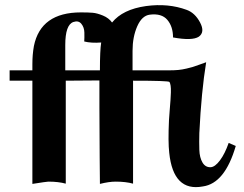

<svg xmlns="http://www.w3.org/2000/svg" viewBox="-20 -726 964 759"><path d="M912 -149Q869 -1 782 11Q665 33 649 -122Q644 -164 648 -251Q649 -267 651 -292Q653 -317 654 -330.5Q655 -344 655.5 -360.5Q656 -377 654.5 -387Q653 -397 650 -402Q646 -407 506 -407V-406V-405V-404V-403V-402V-401V-400V-399V-398V-397V-396V-395V-394V-393V-392V-391V-390V-389V-388V-387V-386V-385V-384V-383V-382V-381V-380V-379V-378V-377V-376V-375V-374V-373V-372V-371V-370V-369V-368V-367V-366V-365V-364V-363V-362V-361V-360V-359V-358V-357V-356V-355V-354V-353V-352V-351V-350V-349V-348V-347V-346V-345V-344V-343V-342V-341V-340V-339V-338V-337V-336V-335V-334V-332V-331V-330V-329V-328V-327V-326V-325V-324V-323V-322V-321V-319V-318V-317V-316V-315V-314V-313V-312V-310V-309V-308V-307V-306V-305V-303V-302V-301V-300V-299V-297V-296V-295V-294V-293V-291V-290V-289V-288V-286V-285V-284V-283V-281V-280V-279V-277V-276V-275V-274V-272V-271V-270V-268V-267V-266V-265V-263V-262V-261V-259V-258V-257V-255V-254V-252V-251V-250V-248V-247V-246V-244V-243V-242V-240V-239V-237V-236V-235V-233V-232V-230V-229V-227V-226V-225V-223V-222V-220V-219V-217V-216V-214V-213V-212V-210V-209V-207V-206V-204V-203V-201V-200V-198V-197V-195V-194V-192V-191V-189V-188V-186V-185V-183V-182V-180V-179V-177V-175V-174V-172V-171V-169V-168V-166V-165V-163V-161V-160V-158V-157V-155V-153V-152V-150V-149V-147V-145V-144V-142V-141V-139V-137V-136V-134V-132V-131V-129V-128V-126V-124V-123V-121V-119V-118V-116V-114V-113V-111V-109V-108V-106V-104V-103V-101V-99V-97V-96V-94V-92V-91V-89V-87V-86V-84V-82V-80V-79V-77V-75V-73V-72V-70V-68V-66V-65V-63V-61V-59V-58V-56V-54V-52V-51V-49V-47V-45V-43V-42V-40V-38V-36V-35V-33V-31V-29V-27V-26V-24V-22V-20V-18V-17V-15V-13V-11V-9V0Q477 -8 437 -8Q411 -8 375 1L374 -105Q373 -211 373 -302Q373 -393 373 -408L240 -407V-406V-405V-404V-403V-402V-401V-400V-399V-398V-397V-396V-395V-394V-393V-392V-391V-390V-389V-388V-387V-386V-385V-384V-383V-382V-381V-380V-379V-378V-377V-376V-375V-374V-373V-372V-371V-370V-369V-368V-367V-366V-365V-364V-363V-362V-361V-360V-359V-358V-357V-356V-355V-354V-353V-352V-351V-350V-349V-348V-347V-346V-345V-344V-343V-342V-341V-340V-339V-338V-337V-336V-335V-334V-332V-331V-330V-329V-328V-327V-326V-325V-324V-323V-322V-321V-319V-318V-317V-316V-315V-314V-313V-312V-310V-309V-308V-307V-306V-305V-303V-302V-301V-300V-299V-297V-296V-295V-294V-293V-291V-290V-289V-288V-286V-285V-284V-283V-281V-280V-279V-277V-276V-275V-274V-272V-271V-270V-268V-267V-266V-265V-263V-262V-261V-259V-258V-257V-255V-254V-252V-251V-250V-248V-247V-246V-244V-243V-242V-240V-239V-237V-236V-235V-233V-232V-230V-229V-227V-226V-225V-223V-222V-220V-219V-217V-216V-214V-213V-212V-210V-209V-207V-206V-204V-203V-201V-200V-198V-197V-195V-194V-192V-191V-189V-188V-186V-185V-183V-182V-180V-179V-177V-175V-174V-172V-171V-169V-168V-166V-165V-163V-161V-160V-158V-157V-155V-153V-152V-150V-149V-147V-145V-144V-142V-141V-139V-137V-136V-134V-132V-131V-129V-128V-126V-124V-123V-121V-119V-118V-116V-114V-113V-111V-109V-108V-106V-104V-103V-101V-99V-97V-96V-94V-92V-91V-89V-87V-86V-84V-82V-80V-79V-77V-75V-73V-72V-70V-68V-66V-65V-63V-61V-59V-58V-56V-54V-52V-51V-49V-47V-45V-43V-42V-40V-38V-36V-35V-33V-31V-29V-27V-26V-24V-22V-20V-18V-17V-15V-13V-11V-9V0Q211 -8 171 -8Q165 -8 108 1Q108 -11 108 -30.5Q108 -50 108 -103.5Q108 -157 108 -204.5Q108 -252 108 -300.5Q108 -349 108 -378V-407H18V-448H108Q108 -452 108 -472Q108 -492 109.5 -509.5Q111 -527 114 -544Q141 -677 300 -677Q329 -677 346.5 -675.5Q364 -674 387 -664.5Q410 -655 423 -637Q465 -689 557 -702Q645 -714 718 -687Q751 -675 771 -637Q791 -599 766 -581Q740 -564 664 -578Q664 -621 641.5 -647.5Q619 -674 572 -668Q541 -664 522.5 -622Q504 -580 504 -525V-448H651Q670 -448 685.5 -449.5Q701 -451 717.5 -455Q734 -459 741 -461Q748 -463 768.5 -470.5Q789 -478 795 -480Q776 -364 768 -200Q767 -164 768 -133.5Q769 -103 780.5 -83.5Q792 -64 813 -65Q830 -66 849.5 -92Q869 -118 884 -161ZM380 -558Q341 -555 313 -562Q314 -577 313.5 -597.5Q313 -618 301.5 -632Q290 -646 270 -639Q238 -628 238 -548V-448H375Q375 -527 380 -558Z"/></svg>

Font: GFS Artemisia
Style: Bold
Weight: 700
Designer: Designed by Takis Katsoulidis.
Foundry: Designed by Takis Katsoulidis.
Version: Version 1.0